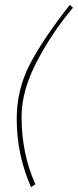

<svg xmlns="http://www.w3.org/2000/svg" viewBox="-20 -746 321 792"><path d="M268 -726 281 -714Q196 -614 132.5 -493Q69 -372 69 -264Q69 -112 126 14L108 26Q49 -107 49 -256Q49 -377 103.5 -481.5Q158 -586 268 -726Z"/></svg>

Font: Raleway-v4020 Thin
Style: Italic
Weight: 250
Italic angle: -12°
Designer: Matt McInerney, Pablo Impallari, Rodrigo Fuenzalida
Foundry: Matt McInerney, Pablo Impallari, Rodrigo Fuenzalida
Version: Version 4.020;PS 004.020;hotconv 1.0.88;makeotf.lib2.5.64775